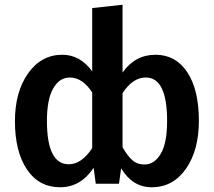

<svg xmlns="http://www.w3.org/2000/svg" viewBox="-20 -775 903 810"><path d="M636 -544Q721 -544 770 -470.5Q819 -397 819 -265Q819 -141 764.5 -63Q710 15 620 15Q539 15 491 -65L482 0H384L375 -67Q320 15 234 15Q144 15 93.5 -60.5Q43 -136 43 -264Q43 -387 98.5 -465.5Q154 -544 243 -544Q318 -544 369 -474V-741L497 -755V-469Q550 -544 636 -544ZM270 -82Q324 -82 369 -150V-385Q328 -448 274 -448Q231 -448 204.5 -402Q178 -356 178 -265Q178 -82 270 -82ZM590 -81Q631 -81 658 -126Q685 -171 685 -265Q685 -448 595 -448Q540 -448 497 -382V-154Q518 -117 538.5 -99Q559 -81 590 -81Z"/></svg>

Font: FiraGO Medium
Style: Regular
Weight: 500
Designer: bBox Type
Foundry: bBox Type GmbH
Version: Version 1.001;PS 001.001;hotconv 1.0.88;makeotf.lib2.5.64775